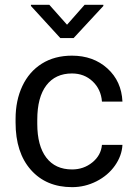

<svg xmlns="http://www.w3.org/2000/svg" viewBox="-20 -770 563 800"><path d="M280.3 -64Q328.6 -64 364.7 -93.3Q400.9 -122.6 404.8 -166.5H490.2Q487.8 -121.1 459 -80.1Q430.2 -39.1 382.1 -14.6Q334 9.8 280.3 9.8Q172.4 9.8 108.6 -62.3Q44.9 -134.3 44.9 -259.3V-274.4Q44.9 -351.6 73.2 -411.6Q101.6 -471.7 154.5 -504.9Q207.5 -538.1 279.8 -538.1Q368.7 -538.1 427.5 -484.9Q486.3 -431.6 490.2 -346.7H404.8Q400.9 -397.9 366 -430.9Q331.1 -463.9 279.8 -463.9Q210.9 -463.9 173.1 -414.3Q135.3 -364.7 135.3 -271V-253.9Q135.3 -162.6 172.9 -113.3Q210.4 -64 280.3 -64ZM259.3 -667 332.5 -750H410.6V-745.1L286.6 -611.3H231.4L108.9 -745.1V-750H185.5Z"/></svg>

Font: Roboto-ThirdPerson-AD3FC
Style: ThirdPerson-AD3FC
Weight: 400
Designer: Google
Version: Version 2.137; 2017